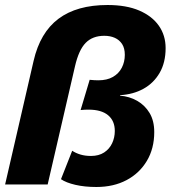

<svg xmlns="http://www.w3.org/2000/svg" viewBox="-20 -737 682 767"><path d="M365 10Q318.2 10 281.1 1.4Q244 -7.2 223.6 -21.2L268.4 -134.8Q282.4 -125.4 301.2 -119.7Q320 -114 343.4 -114Q374.6 -114 395.8 -127.8Q417 -141.6 427.8 -164.5Q438.6 -187.4 438.6 -213.8Q438.6 -254.4 411.8 -276.7Q385 -299 333.8 -299Q326 -299 318.5 -298.7Q311 -298.4 302 -297.4L338.2 -418.2Q347.8 -417.2 356.5 -416.7Q365.2 -416.2 372.6 -416.2Q407.6 -416.2 431.1 -429.7Q454.6 -443.2 466.6 -466.5Q478.6 -489.8 478.6 -518Q478.6 -544.4 467.8 -561Q457 -577.6 438.7 -585.8Q420.4 -594 396.6 -594Q350 -594 322.3 -565.8Q294.6 -537.6 279.6 -472.2L170.4 0H0.4L114.2 -493.8Q140.2 -607 213.6 -662Q287 -717 409.6 -717Q484.8 -717 536.2 -694.9Q587.6 -672.8 614.6 -634.2Q641.6 -595.6 641.6 -545Q641.6 -487.2 617.8 -446.1Q594 -405 553.2 -382.4Q512.4 -359.8 459.6 -356.8V-354.8Q496.6 -352 527.7 -334.4Q558.8 -316.8 577.5 -285.7Q596.2 -254.6 596.2 -209.4Q596.2 -143.8 566.7 -94.3Q537.2 -44.8 485.4 -17.4Q433.6 10 365 10Z"/></svg>

Font: Work Sans
Style: Italic
Weight: 400
Italic angle: -13°
Designer: Wei Huang
Foundry: Wei Huang
Version: Version 2.012